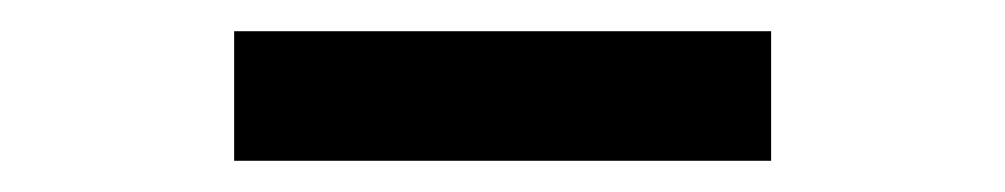

<svg xmlns="http://www.w3.org/2000/svg" viewBox="-20 -716 644 123"><path d="M130 -613V-696H474V-613Z"/></svg>

Font: Chivo Medium
Style: Bold
Weight: 700
Version: Version 2.002